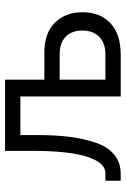

<svg xmlns="http://www.w3.org/2000/svg" viewBox="114 -622 508 777"><g transform="rotate(-90 368.5 -234.0)"><path d="M25 0V-62H56Q98 -62 122 -135.5Q146 -209 146 -359V-468H434V-309H544Q623 -309 665 -266Q707 -223 707 -155Q707 -83 662.5 -41.5Q618 0 535 0H366V-406H210V-340Q210 -266 203 -209Q196 -152 179.5 -102.5Q163 -53 131 -26.5Q99 0 53 0ZM434 -62H538Q582 -62 607.5 -87Q633 -112 633 -155Q633 -198 608 -222.5Q583 -247 538 -247H434Z"/></g></svg>

Font: Didact Gothic
Style: Regular
Weight: 400
Designer: Daniel Johnson
Foundry: Daniel Johnson
Version: Version 2.101;PS 002.101;hotconv 1.0.88;makeotf.lib2.5.64775